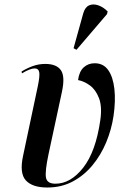

<svg xmlns="http://www.w3.org/2000/svg" viewBox="-20 -826 565 856"><path d="M191 10Q124 10 95 -22Q66 -54 83 -132L148 -439Q158 -486 155 -503.5Q152 -521 134 -521Q125 -521 110.5 -515.5Q96 -510 78 -499L76 -507Q98 -521 125 -531Q152 -541 182 -541Q232 -541 251.5 -513Q271 -485 256 -416L196 -137Q180 -61 185 -34Q190 -7 227 -7Q295 -7 351 -78.5Q407 -150 427 -289Q436 -350 421.5 -388Q407 -426 381 -445Q355 -464 328 -469Q333 -507 353 -525.5Q373 -544 402 -544Q441 -544 462.5 -513.5Q484 -483 490 -429.5Q496 -376 486 -308Q477 -248 453.5 -191.5Q430 -135 392.5 -89.5Q355 -44 304.5 -17Q254 10 191 10ZM321 -604 308 -611 351 -766Q359 -794 377 -802Q395 -810 417.5 -802.5Q440 -795 460 -775L457 -763Z"/></svg>

Font: Noto Serif Display ExtraCondensed SemiBold
Style: Italic
Weight: 600
Width: 2
Italic angle: -12°
Designer: Monotype Design Team
Foundry: Monotype Imaging Inc.
Version: Version 2.009